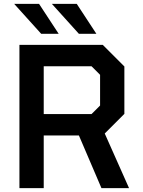

<svg xmlns="http://www.w3.org/2000/svg" viewBox="-20 -968 734 988"><path d="M192 -794 53 -948H181L282 -794ZM386 -794 247 -948H375L476 -794ZM80 0V-737H509L620 -626V-382L519 -281L644 0H502L386 -271H205V0ZM205 -381H451L495 -425V-583L451 -627H205Z"/></svg>

Font: Tomorrow Medium
Style: Regular
Weight: 500
Designer: Tony de Marco, Monica Rizzolli
Foundry: Just in Type
Version: Version 2.002